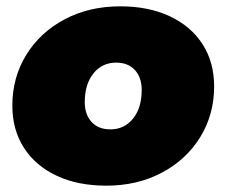

<svg xmlns="http://www.w3.org/2000/svg" viewBox="-20 -577 716 607"><path d="M19 -243Q19 -332 63 -403.5Q107 -475 184.5 -516Q262 -557 360 -557Q450 -557 517 -525.5Q584 -494 620.5 -437Q657 -380 657 -304Q657 -215 613 -143.5Q569 -72 491.5 -31Q414 10 316 10Q226 10 159 -21.5Q92 -53 55.5 -110Q19 -167 19 -243ZM428 -293Q428 -332 406.5 -355.5Q385 -379 347 -379Q303 -379 275.5 -345Q248 -311 248 -254Q248 -215 269.5 -191.5Q291 -168 329 -168Q373 -168 400.5 -202Q428 -236 428 -293Z"/></svg>

Font: Montserrat Alternates Black
Style: Italic
Weight: 900
Italic angle: -11.3°
Designer: Julieta Ulanovsky
Foundry: Julieta Ulanovsky
Version: Version 7.200